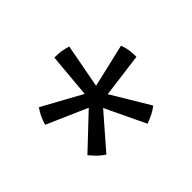

<svg xmlns="http://www.w3.org/2000/svg" viewBox="-83 -752 501 501"><g transform="rotate(-45 167.0 -502.0)"><path d="M211 -355 158 -466 78 -374Q66 -382 58.5 -389.5Q51 -397 42 -408L132 -493L20 -542Q27 -567 41 -586L150 -526L161 -649Q175 -649 185.5 -647.5Q196 -646 209 -642L186 -520L306 -548Q311 -534 312.5 -523.5Q314 -513 314 -499L192 -483L255 -378Q243 -369 233.5 -364.5Q224 -360 211 -355Z"/></g></svg>

Font: Scope One
Style: Regular
Weight: 400
Designer: Dalton Maag Ltd
Foundry: Dalton Maag Ltd
Version: Version 1.002; ttfautohint (v1.4.1) -l 11 -r 50 -G 50 -x 14 